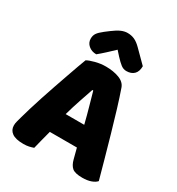

<svg xmlns="http://www.w3.org/2000/svg" viewBox="-200 -974 1027 1111"><g transform="rotate(30 313.5 -418.0)"><path d="M324 -734Q300 -711 276 -689Q252 -667 230 -649Q199 -649 178 -667Q157 -685 157 -712Q157 -733 167 -748Q177 -763 204 -784L233 -806Q262 -828 284 -837.5Q306 -847 326 -847Q352 -847 373 -837.5Q394 -828 417 -805L498 -724Q498 -688 479.5 -670Q461 -652 429 -652Q409 -652 392 -665Q375 -678 351 -704ZM403 -126H222Q212 -90 204.5 -59Q197 -28 190 -1Q176 4 160.5 7.5Q145 11 123 11Q72 11 47.5 -6.5Q23 -24 23 -55Q23 -69 27 -83Q31 -97 36 -116Q43 -143 55.5 -183.5Q68 -224 83 -270.5Q98 -317 115 -365.5Q132 -414 147 -457.5Q162 -501 174.5 -535.5Q187 -570 194 -588Q211 -598 245.5 -607Q280 -616 315 -616Q365 -616 403.5 -601.5Q442 -587 453 -555Q471 -504 492 -435Q513 -366 534 -292.5Q555 -219 575 -147.5Q595 -76 610 -21Q598 -7 574 1.5Q550 10 517 10Q468 10 449 -6Q430 -22 421 -57ZM314 -459Q300 -418 283 -368Q266 -318 250 -261H374Q360 -318 345.5 -368.5Q331 -419 320 -459Z"/></g></svg>

Font: Baloo Chettan 2 ExtraBold
Style: Regular
Weight: 800
Designer: Maithili Shingre, Unnati Kotecha and Ek Type
Foundry: Ek Type
Version: Version 1.640;hotconv 1.0.111;makeotfexe 2.5.65597; ttfautoh